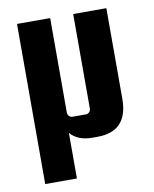

<svg xmlns="http://www.w3.org/2000/svg" viewBox="-76 -546 614 764"><g transform="rotate(-10 231.0 -164.5)"><path d="M45 -488H179V-106Q179 -98 184.5 -92Q190 -86 198 -86H253Q261 -86 266.5 -92Q272 -98 272 -106V-488H406V-122Q406 10 282 10H261Q204 10 173 -25V159H45Z"/></g></svg>

Font: Squada One
Style: Regular
Weight: 400
Version: Version 1.001